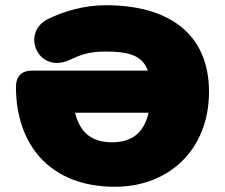

<svg xmlns="http://www.w3.org/2000/svg" viewBox="-20 -702 860 734"><path d="M419 12C628 12 779 -132 779 -351C779 -577 620 -682 385 -682C299 -682 223 -658 165 -630C57 -578 125 -419 244 -472C286 -491 316 -505 385 -505C474 -505 525 -489 545 -432H101C63 -432 41 -410 41 -370C41 -146 174 12 419 12ZM267 -271H548C530 -193 483 -158 408 -158C333 -158 286 -193 267 -271Z"/></svg>

Font: SN Pro Black
Style: Regular
Weight: 900
Designer: Tobias Whetton
Foundry: Supernotes
Version: Version 1.001;Glyphs 3.2 (3249)